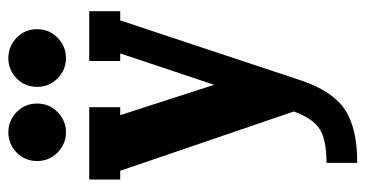

<svg xmlns="http://www.w3.org/2000/svg" viewBox="-228 -498 876 460"><g transform="rotate(-90 210.0 -268.0)"><path d="M171.4 -567.9Q150.9 -547.9 123 -547.9Q95.2 -547.9 74.7 -567.9Q54.2 -587.9 54.2 -617.2Q54.2 -646.5 74.7 -666.3Q95.2 -686 123 -686Q150.9 -686 171.4 -666.3Q191.9 -646.5 191.9 -617.2Q191.9 -587.9 171.4 -567.9ZM349.4 -567.9Q328.6 -547.9 300.8 -547.9Q272.9 -547.9 252.4 -567.9Q231.9 -587.9 231.9 -617.2Q231.9 -646.5 252.4 -666.3Q272.9 -686 300.8 -686Q328.6 -686 349.4 -666.3Q370.1 -646.5 370.1 -617.2Q370.1 -587.9 349.4 -567.9ZM293.9 -418V-492.2H413.1V-418H391.1L248 13.2Q222.7 89.4 178.5 119.6Q134.3 149.9 49.8 149.9V76.2Q104.5 76.2 130.1 60.3Q155.8 44.4 172.9 -2L30.8 -418H9.8V-492.2H183.1V-418H164.1L236.8 -192.9L312 -418Z"/></g></svg>

Font: Margherita Black
Style: Regular
Weight: 900
Designer: James Puckett
Foundry: Dunwich Type Founders
Version: Version 1.008;hotconv 1.0.109;makeotfexe 2.5.65596